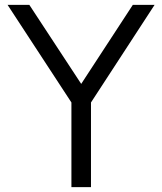

<svg xmlns="http://www.w3.org/2000/svg" viewBox="-20 -765 663 785"><path d="M272 -346 11 -745H100L312 -422L523 -745H612L352 -346V0H272Z"/></svg>

Font: Eudoxus Sans
Style: Regular
Weight: 400
Designer: Stijn de Vries
Foundry: tokotype
Version: Version 2.005